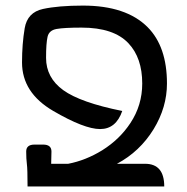

<svg xmlns="http://www.w3.org/2000/svg" viewBox="-20 -674 675 694"><path d="M573.7 0H79.6Q79.6 -63.5 77.1 -81.5Q74.7 -99.6 74.7 -126.5Q74.7 -151.4 105 -151.4H135.7Q166 -151.4 166 -126.5L165 -82H226.6Q290 -94.2 349.6 -130.9Q412.6 -170.4 451.2 -229Q494.1 -293.5 494.1 -372.1Q494.1 -464.8 444.3 -517.6Q391.1 -574.2 274.9 -574.2Q211.9 -574.2 184.6 -569.3Q157.2 -564.5 151.9 -541Q146.5 -517.6 146.5 -464.8Q146.5 -393.1 208.7 -348.1Q271 -303.2 421.9 -272.9Q399.4 -207.5 341.8 -207.5Q284.7 -207.5 172.1 -273.2Q59.6 -338.9 59.6 -448.2Q59.6 -515.1 69.3 -572.3Q79.1 -629.4 135.3 -641.6Q191.4 -653.8 279.8 -653.8Q436 -653.8 513.7 -575.7Q583.5 -505.4 583.5 -372.1Q583.5 -286.1 535.2 -207Q485.4 -126 402.8 -82H504.4Q573.7 -82 573.7 0Z"/></svg>

Font: Bainsley
Style: Regular
Weight: 400
Designer: Paul James MIller
Foundry: High-Logic / Made with FontCreator
Version: Version 1.411;March 28, 2021;FontCreator 13.0.0.2683 64-bit